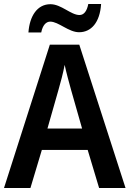

<svg xmlns="http://www.w3.org/2000/svg" viewBox="-20 -939 647 959"><path d="M122 -777H186C193 -813 210 -831 231 -831C272 -831 323 -778 375 -778C435 -778 479 -826 485 -919H421C414 -883 399 -864 377 -864C334 -864 286 -918 232 -918C166 -918 128 -859 122 -777ZM475 0H607L376 -716H229L0 0H132L189 -190H418ZM335 -490 390 -297H217L272 -490C281 -520 296 -577 303 -615C310 -581 326 -522 335 -490Z"/></svg>

Font: Noto Sans Myanmar SemiCondensed SemiBold
Style: Regular
Weight: 600
Width: 4
Designer: Monotype Design Team
Foundry: Monotype Imaging Inc.
Version: Version 2.107